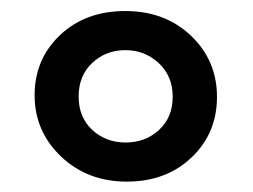

<svg xmlns="http://www.w3.org/2000/svg" viewBox="-20 -532 468 355"><path d="M212.3 -268.5Q248.7 -268.5 274 -291.7Q299.3 -315 299.3 -353.1Q299.3 -391.3 273.5 -415.3Q247.7 -439.3 211.8 -439.3Q175.9 -439.3 150.7 -415.8Q125.4 -392.3 125.4 -353.6Q125.4 -315 150.7 -291.7Q175.9 -268.5 212.3 -268.5ZM333.2 -465.9Q381.2 -420.1 381.2 -352.9Q381.2 -285.6 334.2 -240.9Q287.2 -196.2 214.4 -196.2Q141.6 -196.2 92.8 -242.7Q44 -289.2 44 -355.9Q44 -422.6 91 -467.1Q138 -511.6 211.6 -511.6Q285.1 -511.6 333.2 -465.9Z"/></svg>

Font: Khula Semibold
Style: Regular
Weight: 600
Designer: Erin McLaughlin, Steve Matteson
Version: Version 1.000;PS 1.0;hotconv 1.0.72;makeotf.lib2.5.5900; ttf